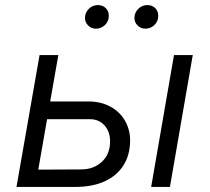

<svg xmlns="http://www.w3.org/2000/svg" viewBox="-20 -737 826 757"><path d="M96 -68 300 -69Q349 -69 381.5 -99Q414 -129 414 -180Q414 -218 392 -242.5Q370 -267 335 -267H127L140 -337H329Q377 -337 414.5 -317Q452 -297 472.5 -261.5Q493 -226 493 -183Q493 -127 467 -85.5Q441 -44 392.5 -22Q344 0 277 0H81ZM136 -520H210L173 -309L171 -298L119 0H45ZM666 -520H740L650 0H576ZM315 -666Q315 -687 330 -702Q345 -717 366 -717Q385 -717 397 -705Q409 -693 409 -675Q409 -653 394 -638.5Q379 -624 358 -624Q340 -624 327.5 -636.5Q315 -649 315 -666ZM510 -666Q510 -687 525 -702Q540 -717 561 -717Q580 -717 592 -705Q604 -693 604 -675Q604 -653 589 -638.5Q574 -624 553 -624Q535 -624 522.5 -636.5Q510 -649 510 -666Z"/></svg>

Font: Fixel Italic Variable Display Thin
Style: Italic
Weight: 100
Italic angle: -10°
Designer: AlfaBravo + MacPaw
Foundry: Kyrylo Tkachov, Marchela Mozhyna, Serhii Makarenko, Maria Weinstein, Zakhar Kryvoshyya
Version: Version 1.210;Glyphs 3.2 (3217)